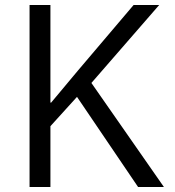

<svg xmlns="http://www.w3.org/2000/svg" viewBox="-20 -753 703 773"><path d="M183 0H99V-733H183V-340H186L293 -468L518 -733H621L348 -419L640 0H536L290 -363L183 -245Z"/></svg>

Font: IBM Plex Sans SC
Style: Regular
Weight: 400
Designer: Mike Abbink; Paul van der Laan; Pieter van Rosmalen; Eunyou Noh; Wujin Sim; Chorong Kim; Dohee Lee; Yejin We; Jinhee Kim
Foundry: Sandoll Inc.
Version: Version 1.000